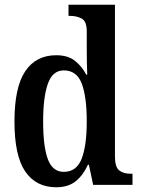

<svg xmlns="http://www.w3.org/2000/svg" viewBox="-20 -780 594 810"><path d="M217 10Q132 10 86.5 -56.5Q41 -123 41 -267Q41 -412 86.5 -479.5Q132 -547 217 -547Q266 -547 295.5 -524Q325 -501 344 -465H348Q347 -488 346.5 -517Q346 -546 346 -574V-647Q346 -690 325 -701.5Q304 -713 276 -713H269V-760H465V-120Q465 -75 483 -61Q501 -47 531 -47H539V0H373L355 -85H351Q331 -41 299.5 -15.5Q268 10 217 10ZM249 -55Q303 -55 324.5 -110.5Q346 -166 346 -268Q346 -371 325 -427Q304 -483 249 -483Q202 -483 182 -427Q162 -371 162 -267Q162 -161 182 -108Q202 -55 249 -55Z"/></svg>

Font: Noto Serif Myanmar Cond SemBd
Style: Regular
Weight: 600
Width: 3
Designer: Ben Mitchell and the Monotype Design Team
Foundry: Monotype Imaging Inc.
Version: Version 2.106; ttfautohint (v1.8.4.7-5d5b)